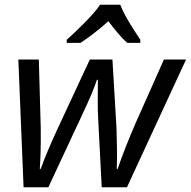

<svg xmlns="http://www.w3.org/2000/svg" viewBox="-20 -786 801 806"><path d="M79 0H183L323 -300C355 -368 370 -402 387 -451H391C391 -388 389 -343 392 -290L407 0H513L761 -536H668L551 -273C519 -200 491 -128 474 -77H470C473 -128 470 -200 469 -249L452 -536H357L216 -233C197 -192 165 -118 151 -77H147C150 -116 152 -177 151 -250L143 -536H57ZM260 -619V-606H318C353 -629 395 -661 435 -697C462 -661 490 -627 514 -606H569V-619C544 -658 505 -714 485 -766H400C373 -724 293 -648 260 -619Z"/></svg>

Font: BC Sans
Style: Italic
Weight: 400
Italic angle: -12°
Designer: Monotype Design Team
Designer: Province of B.C.
Foundry: Monotype Imaging Inc.
Version: Version 2.000;GOOG;noto-source:20170915:90ef993387c0